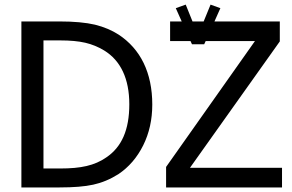

<svg xmlns="http://www.w3.org/2000/svg" viewBox="-20 -821 1277 841"><path d="M812 -85.9 1205.6 -639.6V-727.1H919.4L945.3 -785.2L902.3 -800.8L872.1 -727.1H823.2L793.5 -800.8L750 -785.2L775.9 -727.1H725.1V-641.1H814.5L820.8 -627.4L820.3 -627H875L874.5 -627.4L880.9 -641.1H1096.7L707.5 -89.8V0H1215.3V-85.9ZM499.5 -669.4C469.7 -688.5 435.5 -703.1 396 -712.9C356.4 -722.2 304.2 -727.1 239.3 -727.1H73.7V0H241.2C302.2 0 351.1 -3.9 388.7 -12.2C426.3 -20.5 462.9 -35.6 498.5 -58.1C544.4 -88.9 580.6 -130.9 607.4 -184.6C633.8 -237.8 647 -297.4 647 -362.8C647 -502.9 595.2 -606.4 499.5 -669.4ZM445.3 -131.3C394 -95.7 334 -83 244.1 -83H170.4V-644H244.1C287.6 -644 323.7 -640.6 353.5 -633.8C382.8 -627 410.2 -615.7 436 -600.1C508.8 -555.7 546.4 -475.6 546.4 -364.3C546.4 -252.4 513.2 -176.8 445.3 -131.3Z"/></svg>

Font: SG Kara SemiBold
Style: Regular
Weight: 400
Designer: Damoon Khanjanzadeh
Version: Version 1.000